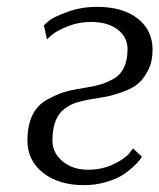

<svg xmlns="http://www.w3.org/2000/svg" viewBox="-20 -530 465 560"><path d="M368 -97 394 -73Q392 -70 388 -64Q384 -58 369 -44Q354 -30 336.5 -19Q319 -8 289 1Q259 10 225 10Q151 10 105.5 -26Q60 -62 60 -120Q60 -164 74.5 -194Q89 -224 118.5 -240Q148 -256 171 -262.5Q194 -269 233 -275Q258 -279 274.5 -284Q291 -289 311 -300Q331 -311 341.5 -333Q352 -355 352 -386Q352 -422 323 -444Q294 -466 245 -466Q209 -466 177 -453Q145 -440 131 -428L117 -415L108 -456Q114 -462 125 -471Q136 -480 176 -495Q216 -510 263 -510Q338 -510 381.5 -476Q425 -442 425 -385Q425 -351 412.5 -326Q400 -301 384 -287Q368 -273 339 -262.5Q310 -252 292 -248.5Q274 -245 242 -240Q219 -236 202 -230.5Q185 -225 168 -212.5Q151 -200 142 -177Q133 -154 133 -120Q133 -84 162.5 -59.5Q192 -35 237 -35Q277 -35 310 -50.5Q343 -66 356 -82Z"/></svg>

Font: ArsenalItalic
Style: Italic
Weight: 400
Italic angle: -9°
Designer: Andrij Shevchenko
Foundry: Stairsfor.com
Version: Version 1.000